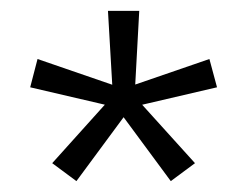

<svg xmlns="http://www.w3.org/2000/svg" viewBox="-20 -659 454 353"><path d="M120.5 -326 76 -359 174.5 -468.5 175 -466 35.5 -498.5 49 -550.5 187 -503 186.5 -501 178.5 -639H236L228.5 -501L227 -503L365 -550.5L379 -498.5L239.5 -466V-468.5L338.5 -359L294 -326L206.5 -444.5H208Z"/></svg>

Font: Anek Gujarati SemiExpanded Light
Style: Regular
Weight: 300
Width: 6
Designer: Mrunmayee Ghaisas (Gujarati), Yesha Goshar (Latin)
Foundry: Ek Type
Version: Version 1.003